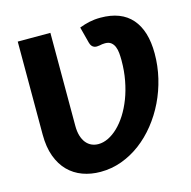

<svg xmlns="http://www.w3.org/2000/svg" viewBox="-108 -845 957 960"><g transform="rotate(-15 370.0 -364.5)"><path d="M384.5 -715.5Q398 -720.5 410.8 -724.5Q423.5 -728.5 436.8 -731.2Q450 -734 464 -735.5Q478 -737 494.5 -737Q601.5 -737 656 -674.5Q710.5 -612 710.5 -494.5Q710.5 -430 695.8 -367.8Q681 -305.5 654 -249.8Q627 -194 589.2 -146.8Q551.5 -99.5 505.5 -65Q459.5 -30.5 406.8 -11.2Q354 8 297 8Q247.5 8 205 -7.5Q162.5 -23 131.2 -54.5Q100 -86 82.2 -134Q64.5 -182 64.5 -247V-728.5H233.5V-247Q233.5 -217.5 240.2 -195.2Q247 -173 259 -158.2Q271 -143.5 287.2 -136.2Q303.5 -129 322.5 -129Q347.5 -129 373.5 -141.5Q399.5 -154 424 -177.5Q448.5 -201 469.8 -234.5Q491 -268 507 -309.5Q523 -351 532.2 -400Q541.5 -449 541.5 -503.5Q541.5 -523 539.8 -541.8Q538 -560.5 532 -575Q526 -589.5 514.5 -598.5Q503 -607.5 483.5 -607.5Q476.5 -607.5 468.5 -606.5Q460.5 -605.5 455 -604Q447.5 -602.5 440.2 -602.5Q433 -602.5 426.5 -605Q420 -607.5 414.8 -613.8Q409.5 -620 406.5 -631L384.5 -715.5Z"/></g></svg>

Font: Lato 2
Style: Regular
Weight: 900
Designer: Lukasz Dziedzic with Adam Twardoch and Botio Nikoltchev
Foundry: tyPoland Lukasz Dziedzic
Version: Version 2.015; 2015-08-06; http://www.latofonts.com/